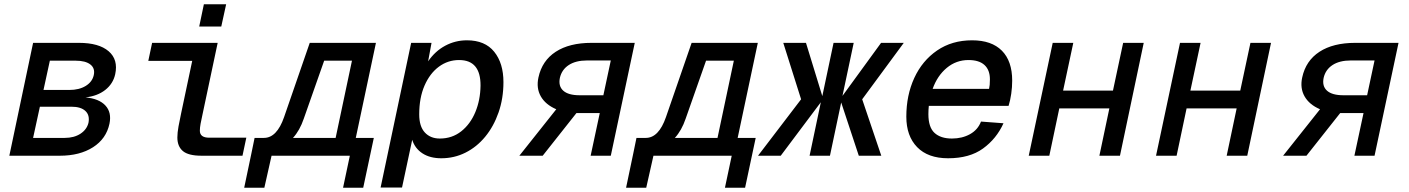

<svg xmlns="http://www.w3.org/2000/svg" viewBox="-20 -734 6640 905"><path d="M24 0 136 -532H352Q446 -532 492 -492.5Q538 -453 523 -384Q513 -339 476 -310Q439 -281 383 -275Q447 -269 477 -236.5Q507 -204 496 -151Q481 -80 418.5 -40Q356 0 262 0ZM185 -310H307Q353 -310 384 -329Q415 -348 422 -380Q429 -412 406 -430Q383 -448 336 -448H215ZM136 -84H285Q329 -84 359 -103.5Q389 -123 397 -155Q404 -191 382.5 -211Q361 -231 317 -231H168Z M930 0Q868 0 842 -22Q816 -44 816 -86Q816 -108 821.5 -138.5Q827 -169 834 -201L886 -447H679L697 -532H1006L934 -192Q929 -170 925.5 -151Q922 -132 922 -118Q922 -85 966 -85H1141L1123 0ZM919 -609 941 -714H1046L1023 -609Z M1131 151 1165 -11 1180 -84H1224Q1285 -84 1319 -182L1440 -532H1752L1657 -84H1742L1692 151H1597L1629 0H1260L1226 151ZM1412 -175Q1393 -119 1361 -84H1562L1639 -448H1508Z M1774 150 1918 -532H2014L1998 -445Q2031 -493 2078.5 -518.5Q2126 -544 2181 -544Q2266 -544 2309.5 -490Q2353 -436 2353 -347Q2353 -270 2330 -204Q2307 -138 2267 -89.5Q2227 -41 2174 -14.5Q2121 12 2060 12Q2007 12 1971.5 -11Q1936 -34 1923 -75L1875 150ZM2053 -81Q2111 -81 2154 -115Q2197 -149 2220.5 -205.5Q2244 -262 2245 -330Q2246 -451 2144 -451Q2091 -451 2048.5 -419.5Q2006 -388 1981 -330.5Q1956 -273 1956 -195Q1956 -138 1982.5 -109.5Q2009 -81 2053 -81Z M2428 0 2602 -219Q2551 -241 2529 -280Q2507 -319 2518 -369Q2535 -448 2599.5 -490Q2664 -532 2768 -532H2972L2859 0H2764L2807 -201H2697L2538 0ZM2712 -285H2824L2859 -449H2747Q2694 -449 2661 -427.5Q2628 -406 2619 -367Q2611 -328 2635 -306.5Q2659 -285 2712 -285Z M2931 151 2965 -11 2980 -84H3024Q3085 -84 3119 -182L3240 -532H3552L3457 -84H3542L3492 151H3397L3429 0H3060L3026 151ZM3212 -175Q3193 -119 3161 -84H3362L3439 -448H3308Z M3553 0 3756 -266 3672 -532H3779L3856 -281L3909 -532H4004L3951 -282L4133 -532H4240L4044 -266L4134 0H4028L3945 -251L3892 0H3796L3849 -252L3660 0Z M4449 12Q4354 12 4303 -40.5Q4252 -93 4252 -184Q4252 -285 4289.5 -366.5Q4327 -448 4397 -496Q4467 -544 4562 -544Q4654 -544 4702.5 -495Q4751 -446 4751 -354Q4751 -323 4746.5 -292Q4742 -261 4734 -235H4358Q4356 -216 4356 -196Q4356 -134 4385 -107.5Q4414 -81 4467 -81Q4515 -81 4552 -101.5Q4589 -122 4604 -161L4710 -153Q4677 -80 4613.5 -34Q4550 12 4449 12ZM4545 -451Q4487 -451 4442.5 -414Q4398 -377 4376 -315H4642Q4644 -324 4645 -334Q4646 -344 4646 -360Q4646 -404 4620.5 -427.5Q4595 -451 4545 -451Z M4829 0 4942 -532H5039L4991 -307H5226L5274 -532H5371L5259 0H5162L5209 -223H4973L4926 0Z M5429 0 5542 -532H5639L5591 -307H5826L5874 -532H5971L5859 0H5762L5809 -223H5573L5526 0Z M6028 0 6202 -219Q6151 -241 6129 -280Q6107 -319 6118 -369Q6135 -448 6199.5 -490Q6264 -532 6368 -532H6572L6459 0H6364L6407 -201H6297L6138 0ZM6312 -285H6424L6459 -449H6347Q6294 -449 6261 -427.5Q6228 -406 6219 -367Q6211 -328 6235 -306.5Q6259 -285 6312 -285Z"/></svg>

Font: Geist Mono Medium
Style: Italic
Weight: 500
Italic angle: -12°
Monospace: yes
Designer: Basement.studio, Andrés Briganti, Mateo Zaragoza
Foundry: Basement.studio, Vercel, Andrés Briganti, Guido Ferreyra, Mateo Zaragoza
Version: Version 1.500; ttfautohint (v1.8.4.7-5d5b)